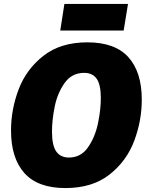

<svg xmlns="http://www.w3.org/2000/svg" viewBox="-20 -940 748 975"><path d="M36 -277Q36 -385 75 -487Q114 -589 201 -657Q288 -725 424 -725Q564 -725 632 -649.5Q700 -574 700 -434Q700 -327 661.5 -224.5Q623 -122 536 -53.5Q449 15 312 15Q172 15 104 -61Q36 -137 36 -277ZM492 -442Q492 -510 471 -540Q450 -570 407 -570Q345 -570 308.5 -519Q272 -468 258 -399.5Q244 -331 244 -272Q244 -202 265.5 -171Q287 -140 330 -140Q391 -140 427 -192Q463 -244 477.5 -313.5Q492 -383 492 -442ZM307 -920H630L608 -785H286Z"/></svg>

Font: Bitter Pro Black
Style: Italic
Weight: 900
Italic angle: -9°
Designer: Sol Matas, and Bitter project Authors
Foundry: Sol Matas
Version: Version 1.010